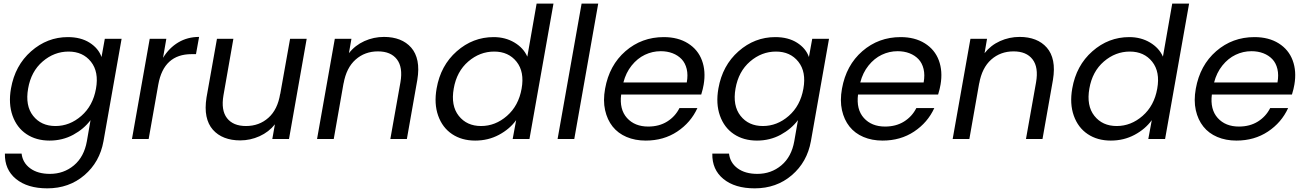

<svg xmlns="http://www.w3.org/2000/svg" viewBox="-20 -760 7139 1050"><path d="M40 -275.9Q62 -401.9 150.1 -479.5Q238.3 -557.1 351.1 -557.1Q421.9 -557.1 470.2 -526.4Q518.6 -495.6 535.2 -448.2L553.2 -547.9H645L545.9 12.2Q525.4 126.5 441.4 198.2Q357.4 270 238.8 270Q130.4 270 67.6 218.8Q4.9 167.5 6.8 80.1H98.1Q104 130.4 145.3 160.6Q186.5 190.9 252.9 190.9Q328.6 190.9 384.3 144.3Q439.9 97.7 455.1 12.2L475.1 -103Q439 -54.7 380.4 -22.9Q321.8 8.8 251 8.8Q177.7 8.8 124.8 -26.6Q71.8 -62 48.6 -127.4Q25.4 -192.9 40 -275.9ZM504.9 -274.9Q521.5 -367.2 477.3 -422.6Q433.1 -478 355 -478Q276.4 -478 213.1 -423.6Q149.9 -369.1 133.8 -275.9Q117.2 -182.1 161.1 -126.5Q205.1 -70.8 283.2 -70.8Q361.3 -70.8 424.8 -126.2Q488.3 -181.6 504.9 -274.9Z M845.7 -297.9 793 0H701.7L798.8 -547.9H889.6L871.6 -443.8Q904.8 -498 955.1 -528.1Q1005.4 -558.1 1068.8 -558.1L1051.8 -463.9H1027.8Q875.5 -463.9 845.7 -297.9Z M1657.2 -547.9 1560.5 0H1469.2L1483.4 -80.1Q1450.2 -38.1 1399.4 -15.1Q1348.6 7.8 1293.5 7.8Q1245.6 7.8 1207.8 -6.8Q1169.9 -21.5 1144 -50.8Q1118.2 -80.1 1109.1 -124Q1100.1 -168 1109.4 -227.1L1166.5 -547.9H1256.3L1202.1 -238.8Q1188 -157.2 1221.4 -114Q1254.9 -70.8 1325.2 -70.8Q1397.5 -70.8 1448 -116Q1498.5 -161.1 1512.2 -247.1V-244.1L1566.4 -547.9Z M2114.7 0 2169.9 -310.1Q2184.1 -392.1 2150.6 -435.5Q2117.2 -479 2046.9 -479Q1975.1 -479 1924.6 -434.1Q1874 -389.2 1858.9 -303.2V-305.2L1805.2 0H1713.9L1811 -547.9H1901.9L1888.2 -469.2Q1921.9 -512.2 1972.7 -535.2Q2023.4 -558.1 2080.1 -558.1Q2127.9 -558.1 2165.5 -543.5Q2203.1 -528.8 2228.8 -499.5Q2254.4 -470.2 2263.2 -426.3Q2272 -382.3 2262.2 -323.2L2205.1 0Z M2367.7 -275.9Q2389.6 -401.9 2477.8 -479.5Q2565.9 -557.1 2679.7 -557.1Q2743.2 -557.1 2793 -527.6Q2842.8 -498 2863.8 -450.2L2914.6 -740.2H3006.8L2875.5 0H2783.7L2802.7 -103Q2767.6 -54.2 2708.7 -22.7Q2649.9 8.8 2578.6 8.8Q2505.4 8.8 2452.4 -26.6Q2399.4 -62 2376.2 -127.4Q2353 -192.9 2367.7 -275.9ZM2832.5 -274.9Q2849.1 -367.2 2804.9 -422.6Q2760.7 -478 2682.6 -478Q2604 -478 2540.8 -423.6Q2477.5 -369.1 2461.4 -275.9Q2444.8 -182.1 2488.8 -126.5Q2532.7 -70.8 2610.8 -70.8Q2689 -70.8 2752.4 -126.2Q2815.9 -181.6 2832.5 -274.9Z M3029.3 0 3160.6 -740.2H3251.5L3120.6 0Z M3593.3 -480Q3547.9 -480 3506.8 -460.4Q3465.8 -440.9 3434.3 -401.6Q3402.8 -362.3 3389.2 -309.1H3735.8Q3743.2 -350.1 3735.4 -382.8Q3727.5 -415.5 3707.5 -436.5Q3687.5 -457.5 3658.2 -468.8Q3628.9 -480 3593.3 -480ZM3793.9 -168.9Q3757.8 -89.8 3683.6 -40.5Q3609.4 8.8 3511.2 8.8Q3453.1 8.8 3406.5 -11Q3359.9 -30.8 3330.3 -67.9Q3300.8 -105 3289.1 -157.5Q3277.3 -210 3289.1 -274.9Q3312 -403.3 3400.6 -480.2Q3489.3 -557.1 3609.9 -557.1Q3688 -557.1 3742.4 -522.9Q3796.9 -488.8 3818.8 -429.7Q3840.8 -370.6 3828.1 -296.9Q3824.7 -275.4 3814.9 -243.2H3377Q3366.7 -161.6 3408.9 -114.7Q3451.2 -67.9 3524.9 -67.9Q3584.5 -67.9 3628.4 -95.2Q3672.4 -122.6 3695.8 -168.9Z M3908.7 -275.9Q3930.7 -401.9 4018.8 -479.5Q4106.9 -557.1 4219.7 -557.1Q4290.5 -557.1 4338.9 -526.4Q4387.2 -495.6 4403.8 -448.2L4421.9 -547.9H4513.7L4414.6 12.2Q4394 126.5 4310.1 198.2Q4226.1 270 4107.4 270Q3999 270 3936.3 218.8Q3873.5 167.5 3875.5 80.1H3966.8Q3972.7 130.4 4013.9 160.6Q4055.2 190.9 4121.6 190.9Q4197.3 190.9 4252.9 144.3Q4308.6 97.7 4323.7 12.2L4343.8 -103Q4307.6 -54.7 4249 -22.9Q4190.4 8.8 4119.6 8.8Q4046.4 8.8 3993.4 -26.6Q3940.4 -62 3917.2 -127.4Q3894 -192.9 3908.7 -275.9ZM4373.5 -274.9Q4390.1 -367.2 4345.9 -422.6Q4301.8 -478 4223.6 -478Q4145 -478 4081.8 -423.6Q4018.6 -369.1 4002.4 -275.9Q3985.8 -182.1 4029.8 -126.5Q4073.7 -70.8 4151.9 -70.8Q4230 -70.8 4293.5 -126.2Q4356.9 -181.6 4373.5 -274.9Z M4888.7 -480Q4843.3 -480 4802.2 -460.4Q4761.2 -440.9 4729.7 -401.6Q4698.2 -362.3 4684.6 -309.1H5031.2Q5038.6 -350.1 5030.8 -382.8Q5022.9 -415.5 5002.9 -436.5Q4982.9 -457.5 4953.6 -468.8Q4924.3 -480 4888.7 -480ZM5089.4 -168.9Q5053.2 -89.8 4979 -40.5Q4904.8 8.8 4806.6 8.8Q4748.5 8.8 4701.9 -11Q4655.3 -30.8 4625.7 -67.9Q4596.2 -105 4584.5 -157.5Q4572.8 -210 4584.5 -274.9Q4607.4 -403.3 4696 -480.2Q4784.7 -557.1 4905.3 -557.1Q4983.4 -557.1 5037.8 -522.9Q5092.3 -488.8 5114.3 -429.7Q5136.2 -370.6 5123.5 -296.9Q5120.1 -275.4 5110.4 -243.2H4672.4Q4662.1 -161.6 4704.3 -114.7Q4746.6 -67.9 4820.3 -67.9Q4879.9 -67.9 4923.8 -95.2Q4967.8 -122.6 4991.2 -168.9Z M5590.8 0 5646 -310.1Q5660.2 -392.1 5626.7 -435.5Q5593.3 -479 5522.9 -479Q5451.2 -479 5400.6 -434.1Q5350.1 -389.2 5335 -303.2V-305.2L5281.2 0H5189.9L5287.1 -547.9H5377.9L5364.3 -469.2Q5397.9 -512.2 5448.7 -535.2Q5499.5 -558.1 5556.2 -558.1Q5604 -558.1 5641.6 -543.5Q5679.2 -528.8 5704.8 -499.5Q5730.5 -470.2 5739.3 -426.3Q5748 -382.3 5738.3 -323.2L5681.2 0Z M5843.8 -275.9Q5865.7 -401.9 5953.9 -479.5Q6042 -557.1 6155.8 -557.1Q6219.2 -557.1 6269 -527.6Q6318.8 -498 6339.8 -450.2L6390.6 -740.2H6482.9L6351.6 0H6259.8L6278.8 -103Q6243.7 -54.2 6184.8 -22.7Q6126 8.8 6054.7 8.8Q5981.4 8.8 5928.5 -26.6Q5875.5 -62 5852.3 -127.4Q5829.1 -192.9 5843.8 -275.9ZM6308.6 -274.9Q6325.2 -367.2 6281 -422.6Q6236.8 -478 6158.7 -478Q6080.1 -478 6016.8 -423.6Q5953.6 -369.1 5937.5 -275.9Q5920.9 -182.1 5964.8 -126.5Q6008.8 -70.8 6086.9 -70.8Q6165 -70.8 6228.5 -126.2Q6292 -181.6 6308.6 -274.9Z M6823.7 -480Q6778.3 -480 6737.3 -460.4Q6696.3 -440.9 6664.8 -401.6Q6633.3 -362.3 6619.6 -309.1H6966.3Q6973.6 -350.1 6965.8 -382.8Q6958 -415.5 6938 -436.5Q6918 -457.5 6888.7 -468.8Q6859.4 -480 6823.7 -480ZM7024.4 -168.9Q6988.3 -89.8 6914.1 -40.5Q6839.8 8.8 6741.7 8.8Q6683.6 8.8 6637 -11Q6590.3 -30.8 6560.8 -67.9Q6531.2 -105 6519.5 -157.5Q6507.8 -210 6519.5 -274.9Q6542.5 -403.3 6631.1 -480.2Q6719.7 -557.1 6840.3 -557.1Q6918.5 -557.1 6972.9 -522.9Q7027.3 -488.8 7049.3 -429.7Q7071.3 -370.6 7058.6 -296.9Q7055.2 -275.4 7045.4 -243.2H6607.4Q6597.2 -161.6 6639.4 -114.7Q6681.6 -67.9 6755.4 -67.9Q6814.9 -67.9 6858.9 -95.2Q6902.8 -122.6 6926.3 -168.9Z"/></svg>

Font: SVN-Poppins
Style: Italic
Weight: 400
Italic angle: -10°
Designer: Ninad Kale (Devanagari), Jonny Pinhorn (Latin)
Foundry: Indian Type Foundry
Version: Version 3.002 2017